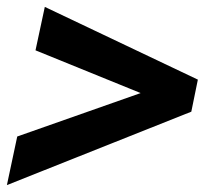

<svg xmlns="http://www.w3.org/2000/svg" viewBox="-35 -527 624 557"><path d="M-15 10 15 -131 373 -257 68 -381 95 -507 539 -296 520 -203Z"/></svg>

Font: Atkinson Hyperlegible Next
Style: Bold Italic
Weight: 700
Italic angle: -12°
Designer: Elliott Scott, Megan Eiswerth, Linus Boman, Theodore Petrosky, Letters from Sweden
Foundry: Applied Design Works, Letters from Sweden
Version: Version 2.001